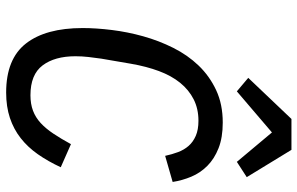

<svg xmlns="http://www.w3.org/2000/svg" viewBox="-196 -784 991 640"><g transform="rotate(90 300.0 -463.5)"><path d="M288 12Q176 12 124.5 -54Q73 -120 73 -243Q73 -288 79.5 -340.5Q86 -393 100.5 -445Q115 -497 139 -545Q163 -593 198 -629.5Q233 -666 280 -688Q327 -710 388 -710Q438 -710 473.5 -696Q509 -682 532.5 -658.5Q556 -635 568.5 -605Q581 -575 586 -543L499 -518Q494 -541 486.5 -561Q479 -581 466 -596Q453 -611 432.5 -620Q412 -629 382 -629Q342 -629 310.5 -613Q279 -597 255.5 -568Q232 -539 216.5 -497.5Q201 -456 192 -404L175 -305Q172 -284 169.5 -262.5Q167 -241 167 -219Q167 -150 197.5 -109.5Q228 -69 297 -69Q326 -69 348.5 -77.5Q371 -86 389.5 -103Q408 -120 425 -145.5Q442 -171 460 -204L537 -170Q517 -127 493.5 -93.5Q470 -60 440 -36.5Q410 -13 372.5 -0.5Q335 12 288 12ZM479 -939 570 -790 519 -757 421 -874 284 -757 239 -795 376 -939Z"/></g></svg>

Font: IBM Plex Mono Text
Style: Italic
Weight: 450
Italic angle: -9°
Monospace: yes
Designer: Mike Abbink, Paul van der Laan, Pieter van Rosmalen
Foundry: Bold Monday
Version: Version 2.1